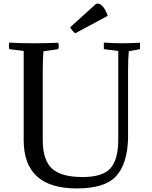

<svg xmlns="http://www.w3.org/2000/svg" viewBox="-20 -1038 854 1078"><path d="M644 -254V-752L563 -762V-799Q618 -795 664 -795Q702 -795 766 -798V-762L703 -750Q699 -712 699 -633V-260Q695 -118 632 -49Q569 20 411 20Q113 20 113 -251V-752L32 -762Q28 -777 32 -799Q87 -795 169 -795Q242 -795 307 -798Q313 -780 307 -762L224 -750Q220 -712 220 -633V-251Q220 -139 272 -91.5Q324 -44 444 -44Q557 -44 600.5 -93.5Q644 -143 644 -254ZM585 -949 402 -851Q383 -867 374 -885L520 -1017Q539 -1021 555 -1004.5Q571 -988 585 -949Z"/></svg>

Font: Adamina
Style: Regular
Weight: 400
Designer: Cyreal (www.cyreal.org)
Foundry: Cyreal
Version: Version 1.011